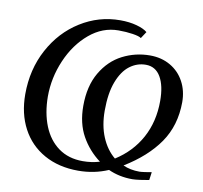

<svg xmlns="http://www.w3.org/2000/svg" viewBox="-83 -840 996 941"><g transform="rotate(10 415.0 -370.0)"><path d="M45 -313.5Q45 -437 98.8 -537Q152.5 -637 243.8 -694Q335 -751 441.5 -751Q487 -751 523.2 -741Q559.5 -731 577 -716L555 -682.5Q545 -690.5 512.2 -695.5Q479.5 -700.5 441 -700.5Q362 -700.5 296.8 -645.5Q231.5 -590.5 193.8 -502.8Q156 -415 156 -321.5Q156.5 -239.5 182.2 -175.5Q208 -111.5 258 -75.2Q308 -39 379 -39Q423 -39 463 -51Q404.5 -94.5 369.8 -157.2Q335 -220 335 -306.5Q335 -405.5 374.8 -473.2Q414.5 -541 478.5 -573.8Q542.5 -606.5 615 -606.5Q672 -606.5 716.2 -581Q760.5 -555.5 785 -510.2Q809.5 -465 809.5 -408Q809 -291.5 749.8 -206Q690.5 -120.5 580 -53Q616 -36.5 662 -36.5Q669.5 -36.5 689 -39.2Q708.5 -42 722 -44.5L716.5 -4.5Q698.5 -1 672.8 2.5Q647 6 634 6Q568.5 6 514 -19Q444 11 365 11Q268 11 195.5 -29.5Q123 -70 84 -143.5Q45 -217 45 -313.5ZM702 -395Q702 -471 676.5 -514.5Q651 -558 602.5 -558Q559 -558 522.8 -530.8Q486.5 -503.5 464.5 -446Q442.5 -388.5 442.5 -302Q442.5 -227.5 466.5 -170.5Q490.5 -113.5 532.5 -79Q614 -130.5 658 -211.2Q702 -292 702 -395Z"/></g></svg>

Font: Merriweather Text
Style: Italic
Weight: 400
Italic angle: -7.8°
Designer: Eben Sorkin
Foundry: Eben Sorkin
Version: Version 2.100